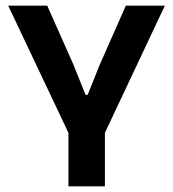

<svg xmlns="http://www.w3.org/2000/svg" viewBox="-20 -659 612 679"><path d="M228.5 -175.5 9 -639H147L240.5 -428.5L282.5 -323.5H290L332 -428.5L425 -639H563L344.5 -175.5ZM222 0V-294.5H351V0Z"/></svg>

Font: Anek Odia Medium SemiBold
Style: Regular
Weight: 600
Version: Version 1.003